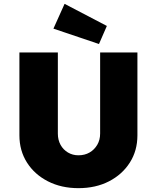

<svg xmlns="http://www.w3.org/2000/svg" viewBox="-20 -973 817 999"><path d="M81 -269V-700H281V-278Q281 -245 295 -219.5Q309 -194 333.5 -179.5Q358 -165 388 -165Q421 -165 446 -179.5Q471 -194 486 -219.5Q501 -245 501 -278V-700H695V-269Q695 -189 655.5 -127Q616 -65 547 -29.5Q478 6 388 6Q299 6 229.5 -29.5Q160 -65 120.5 -127Q81 -189 81 -269ZM495 -744 258 -824 316 -953 536 -838Z"/></svg>

Font: Mach ExtraBold
Style: Regular
Weight: 800
Version: Version 1.002